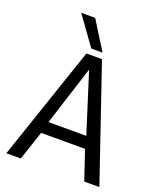

<svg xmlns="http://www.w3.org/2000/svg" viewBox="-165 -1021 931 1121"><g transform="rotate(20 300.5 -460.0)"><path d="M12 0 252 -707H349L590 0H496L435 -181H162L102 0ZM181 -255H416L299 -624ZM269 -744 142 -920H229L339 -744Z"/></g></svg>

Font: Georama
Style: Regular
Weight: 400
Designer: Jean-Baptiste Levee
Foundry: Production Type
Version: Version 1.000